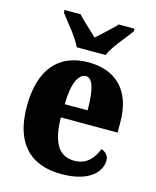

<svg xmlns="http://www.w3.org/2000/svg" viewBox="-116 -846 761 935"><g transform="rotate(15 264.5 -378.0)"><path d="M196 -606H342C360 -651 418 -715 445 -753V-766H365C346 -743 295 -700 268 -674C242 -700 192 -743 173 -766H92V-753C120 -715 177 -651 196 -606ZM283 10C425 10 479 -54 479 -111C479 -135 462 -152 441 -158C421 -107 388 -69 327 -69C251 -69 212 -126 210 -256H496V-308C496 -467 411 -550 272 -550C122 -550 36 -453 36 -265C36 -91 116 10 283 10ZM327 -323H212C212 -426 239 -482 277 -482C312 -482 327 -423 327 -323Z"/></g></svg>

Font: Noto Serif Myanmar Condensed Black
Style: Regular
Weight: 900
Width: 3
Designer: Ben Mitchell and the Monotype Design Team
Foundry: Monotype Imaging Inc.
Version: Version 2.106